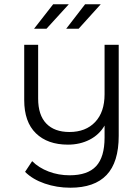

<svg xmlns="http://www.w3.org/2000/svg" viewBox="-20 -693 574 896"><path d="M534 -484V-59Q534 64 477.5 123.5Q421 183 308 183Q245 183 188.5 163.5Q132 144 97 109L130 59Q161 90 207 107.5Q253 125 305 125Q389 125 428.5 82.5Q468 40 468 -51V-107Q443 -64 398 -41Q353 -18 297 -18Q202 -18 147.5 -71Q93 -124 93 -226V-484H158V-233Q158 -156 196 -116.5Q234 -77 304 -77Q380 -77 424 -123.5Q468 -170 468 -253V-484ZM228 -673H301L197 -559H139ZM377 -673H450L347 -559H289Z"/></svg>

Font: Montserrat Ace
Style: Regular
Weight: 400
Designer: Julieta Ulanovsky
Foundry: Julieta Ulanovsky
Version: Version 1